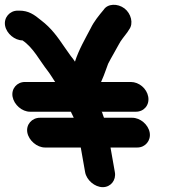

<svg xmlns="http://www.w3.org/2000/svg" viewBox="-58 -716 739 794"><path d="M510 -106H399L417 -4C423 29 400 58 367 58C334 58 300 29 294 -4L276 -106H128C95 -106 61 -135 55 -168C49 -201 74 -229 107 -229H247C243 -237 239 -246 235 -254H66C33 -254 0 -283 -6 -316C-12 -349 12 -377 45 -377H170C160 -392 150 -409 140 -422C106 -465 80 -519 35 -549C3 -549 -31 -577 -37 -610C-43 -643 -18 -672 15 -672H22C60 -672 83 -656 112 -632C155 -599 179 -565 211 -518L235 -484C241 -477 247 -469 252 -461C268 -511 294 -555 317 -599C331 -628 351 -652 371 -676C387 -701 428 -703 457 -681C484 -660 495 -619 476 -594L469 -583C456 -565 442 -550 432 -530C419 -505 402 -478 389 -452L381 -430C374 -410 368 -395 360 -377H483C517 -377 549 -350 555 -316C561 -282 538 -254 504 -254H362C362 -253 363 -253 364 -252C367 -244 369 -236 372 -229H489C522 -229 555 -201 561 -168C567 -135 543 -106 510 -106Z"/></svg>

Font: Blanket
Style: ReversedObl
Weight: 700
Foundry: Cannot Into Space Fonts
Version: Version 0.9